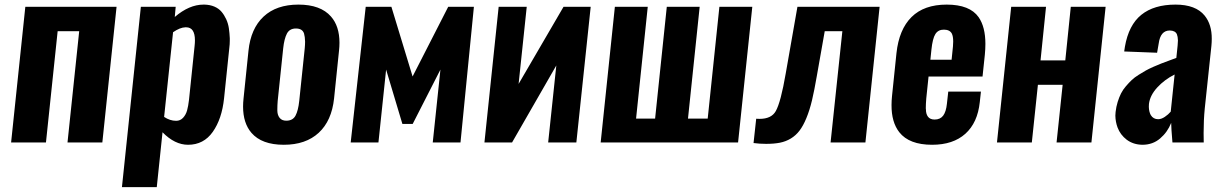

<svg xmlns="http://www.w3.org/2000/svg" viewBox="-20 -607 5209 818"><path d="M27.3 0 87.9 -578.1H476.6L416 0H267.6L317.4 -474.1H225.6L175.8 0Z M499.5 190.4 580.1 -578.1H728.5L724.6 -534.7Q786.1 -587.4 847.2 -587.4H850.6Q874.5 -586.9 893.3 -578.9Q912.1 -570.8 923.8 -556.9Q935.5 -543 943.8 -524.9Q952.1 -506.8 955.1 -486.3Q958 -465.8 959 -444.3Q959 -439 959 -434.1Q959 -418.5 957 -403.3L934.6 -188Q925.3 -100.1 886.5 -45.2Q847.7 9.8 781.2 9.8Q724.6 9.8 672.4 -43.5L647.9 190.4ZM730.5 -92.3Q748 -92.3 760 -105.2Q772 -118.2 777.1 -136.7Q782.2 -155.3 785.2 -181.6L809.1 -411.6Q810.5 -424.3 810.5 -435.1Q810.5 -490.7 772.9 -490.7Q771.5 -490.7 770 -490.7Q747.1 -490.2 717.3 -469.7L679.2 -108.9Q704.1 -92.3 730.5 -92.3Z M1199.7 -92.8Q1227.5 -92.8 1239 -114.3Q1250.5 -135.7 1254.9 -177.2L1278.3 -400.9Q1279.8 -417 1279.8 -429.7Q1279.3 -450.2 1275.4 -463.9Q1268.6 -485.4 1241.2 -485.6Q1213.9 -485.8 1202.4 -463.9Q1190.9 -441.9 1186.5 -400.9L1163.1 -177.2Q1161.6 -158.2 1161.6 -142.1Q1161.6 -138.7 1161.6 -134.8Q1162.1 -116.2 1171.6 -104.5Q1181.2 -92.8 1199.7 -92.8ZM1051.3 -41Q1015.6 -82.5 1015.6 -152.8Q1015.6 -169.4 1017.6 -187.5L1038.6 -390.6Q1048.3 -485.4 1103 -536.4Q1157.7 -587.4 1251.5 -587.4Q1345.7 -587.4 1390.1 -536.6Q1426.3 -495.6 1426.3 -424.8Q1426.3 -408.7 1424.3 -390.6L1403.3 -187.5Q1393.1 -92.3 1337.9 -41.3Q1282.7 9.8 1189 9.8Q1095.2 9.8 1051.3 -41Z M1474.1 0 1538.1 -578.1H1647.5L1737.8 -281.2L1889.6 -578.1H1999L1941.9 0H1823.7L1856.4 -310.5L1738.3 -79.1H1694.3L1625 -310.5L1592.3 0Z M2043.9 0 2104.5 -578.1H2224.1L2189.5 -249.5L2380.9 -578.1H2496.6L2435.5 0H2315.4L2350.1 -328.1L2161.6 0Z M2539.1 0 2599.6 -578.1H2739.7L2689.9 -101.6H2771L2820.8 -578.1H2960.9L2911.1 -101.6H2995.1L3044.9 -578.1H3185.1L3124.5 0Z M3190.4 2.4 3201.7 -101.1Q3209.5 -100.6 3216.3 -100.6Q3266.6 -100.6 3285.2 -133.8Q3306.6 -171.9 3327.6 -294.4L3377.4 -578.1H3727.5L3667 0H3518.6L3568.8 -474.1H3493.7L3460 -283.2Q3449.7 -223.1 3439.5 -179.9Q3429.2 -136.7 3415.5 -103.8Q3401.9 -70.8 3386.2 -50.3Q3370.6 -29.8 3349.1 -16.8Q3327.6 -3.9 3302.7 1Q3277.8 5.9 3244.1 5.9Q3216.3 5.9 3190.4 2.4Z M3951.2 9.8Q3853.5 9.8 3811.5 -43.5Q3777.8 -86.4 3778.3 -159.7Q3778.3 -177.7 3780.3 -197.3L3799.3 -380.4Q3810.1 -481.4 3863.5 -534.4Q3917 -587.4 4013.2 -587.4Q4111.8 -587.4 4149.4 -533.7Q4178.2 -492.2 4178.2 -419.9Q4178.2 -398.4 4175.8 -373.5L4166 -280.8H3936L3926.3 -187.5Q3924.3 -164.1 3924.3 -145.5Q3924.8 -143.1 3924.8 -141.1Q3924.8 -121.1 3933.8 -109.4Q3942.9 -97.7 3961.9 -97.7Q3985.8 -97.7 3998.3 -114.3Q4010.7 -130.9 4014.2 -164.6L4020 -216.8H4159.2L4154.3 -171.9Q4145 -84 4092.8 -37.1Q4040.5 9.8 3951.2 9.8ZM3943.8 -352.5H4034.2L4040 -409.2Q4041 -420.9 4041 -430.2Q4041 -452.1 4035.2 -463.9Q4026.4 -480.5 4001.7 -480.7Q3977.1 -481 3965.1 -461.9Q3953.1 -442.9 3948.2 -395Z M4227.5 0 4288.1 -578.1H4436.5L4413.1 -349.6H4518.6L4542 -578.1H4690.4L4629.9 0H4481.4L4507.3 -245.6H4401.9L4376 0Z M4847.2 9.8Q4808.6 9.3 4780.3 -11.7Q4752.9 -32.7 4741.2 -64Q4732.4 -87.9 4731.9 -114.3Q4731.9 -122.1 4732.9 -129.9Q4735.4 -152.3 4741.7 -172.6Q4748 -192.9 4756.1 -209Q4764.2 -225.1 4777.3 -240.2Q4790.5 -255.4 4801.8 -266.1Q4813 -276.9 4831.3 -288.3Q4849.6 -299.8 4861.8 -306.6Q4874 -313.5 4895 -322.8Q4916 -332 4927.5 -336.4Q4939 -340.8 4960.9 -348.9Q4982.9 -356.9 4991.7 -360.4L4997.1 -412.6Q4998.5 -424.8 4998.5 -434.6Q4998 -451.2 4994.1 -460.9Q4987.3 -476.6 4963.9 -477.1Q4923.8 -477.1 4916.5 -421.4L4909.7 -382.3L4769.5 -387.7Q4770 -390.1 4771.2 -398.7Q4772.5 -407.2 4772.5 -407.7Q4788.6 -500.5 4842.5 -543.9Q4896.5 -587.4 4988.3 -587.4Q5074.2 -587.4 5112.3 -540.5Q5143.1 -502.4 5142.6 -441.4Q5142.6 -427.2 5141.1 -411.6L5112.8 -145Q5107.9 -95.7 5107.9 -40.5Q5107.9 -20.5 5108.4 0H4975.1Q4969.7 -63 4969.7 -83.5Q4954.1 -43.9 4922.6 -17.1Q4891.1 9.8 4847.2 9.8ZM4914.1 -99.1Q4927.7 -99.1 4942.6 -109.1Q4957.5 -119.1 4967.8 -131.3L4984.4 -289.6Q4941.4 -268.1 4910.4 -234.4Q4879.4 -200.7 4875 -164.1Q4874.5 -157.7 4874.5 -151.9Q4875 -130.9 4882.8 -116.7Q4893.6 -99.1 4914.1 -99.1Z"/></svg>

Font: Oswald
Style: Demi-Bold
Weight: 600
Designer: Vernon Adams
Foundry: Vernon Adams
Version: 3.0; ttfautohint (v0.94.23-7a4d-dirty) -l 8 -r 50 -G 200 -x 